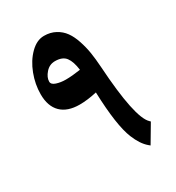

<svg xmlns="http://www.w3.org/2000/svg" viewBox="-175 -830 866 944"><g transform="rotate(-30 258.0 -358.5)"><path d="M201.7 -341.8Q132.8 -341.8 96.4 -377.7Q60.1 -413.6 60.1 -481.4Q60.1 -538.1 81.3 -593.8Q102.5 -649.4 139.4 -686Q176.3 -722.7 217.3 -722.7Q253.4 -722.7 281.5 -707.5Q309.6 -692.4 327.4 -667.7Q345.2 -643.1 357.4 -606.4Q369.6 -569.8 375.5 -533Q381.3 -496.1 384.3 -450.2Q403.3 -151.4 457 -100.6L462.4 -95.2L402.3 6.3L393.6 -1Q361.3 -28.3 338.9 -83.5Q306.2 -163.1 299.8 -354Q246.1 -341.8 201.7 -341.8ZM127.4 -514.6Q127.4 -498 151.4 -490.2Q175.3 -482.4 203.6 -482.4Q239.3 -482.4 287.6 -489.7Q281.2 -539.1 262.9 -563.5Q244.6 -587.9 202.1 -587.9Q170.4 -587.9 148.9 -563.2Q127.4 -538.6 127.4 -514.6Z"/></g></svg>

Font: Parastoo FD
Style: Bold-FD
Weight: 700
Foundry: Saber Rastikerdar (saber.rastikerdar@gmail.com)
Version: Version 2.0.1